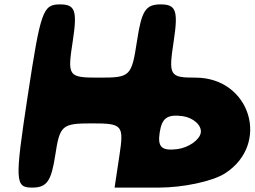

<svg xmlns="http://www.w3.org/2000/svg" viewBox="-20 -903 1158 873"><path d="M106 -467C47 -79 48 -50 126 -50C193 -50 213 -79 231 -196C252 -334 261 -342 399 -342C537 -342 544 -334 523 -196L501 -50H701C813 -50 944 -78 1002 -114C1211 -247 1119 -550 869 -550C750 -550 746 -559 770 -717C791 -855 780 -883 711 -883C642 -883 624 -855 603 -717C578 -555 573 -550 431 -550C289 -550 286 -555 311 -717C332 -855 322 -883 253 -883C175 -883 165 -855 106 -467ZM893 -300C888 -267 838 -232 787 -225C715 -216 696 -234 706 -300C716 -366 740 -384 810 -375C859 -368 898 -333 893 -300Z"/></svg>

Font: Hussar Skorodowane
Style: Ky
Weight: 700
Foundry: Cannot Into Space Fonts
Version: Version 0.892